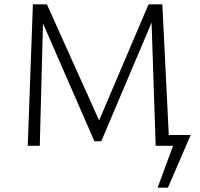

<svg xmlns="http://www.w3.org/2000/svg" viewBox="-20 -678 931 893"><path d="M761 195H713L785 0H704L685 -573L451 -21H419L180 -569L165 0H109L133 -658H198L441 -118L671 -658H735L765 -50H867Z"/></svg>

Font: Isabella Sans
Style: Regular
Weight: 400
Designer: Original fonts by Christian Thalmann (Catharsis Fonts), Modifications by Cristiano Sobral
Version: Version 0.002;July 12, 2020;FontCreator 13.0.0.2655 64-bit; 